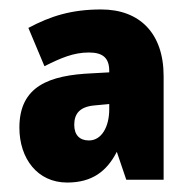

<svg xmlns="http://www.w3.org/2000/svg" viewBox="-20 -742 403 406"><path d="M194 -722C131 -722 87 -708 40 -683L74 -602C108 -619 135 -631 168 -631C198 -631 211 -619 211 -592V-589L175 -587C84 -583 21 -560 21 -472C21 -407 59 -356 122 -356C175 -356 206 -380 227 -421L247 -362H326V-581C326 -672 275 -722 194 -722ZM179 -519 211 -522V-511C211 -474 195 -445 168 -445C148 -445 137 -457 137 -478C137 -501 148 -516 179 -519Z"/></svg>

Font: Noto Sans Georgian Condensed Black
Style: Regular
Weight: 900
Width: 3
Designer: Monotype Design Team, Akaki Razmadze
Foundry: Google LLC
Version: Version 2.005